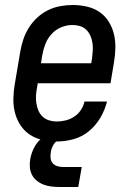

<svg xmlns="http://www.w3.org/2000/svg" viewBox="-20 -558 540 768"><path d="M207 8Q178 8 150.5 2Q123 -4 100 -19Q77 -34 62 -57Q47 -80 40 -106.5Q33 -133 33.5 -162.5Q34 -192 39 -221L61 -351Q65 -375 73 -399.5Q81 -424 95 -446.5Q109 -469 129 -487.5Q149 -506 172.5 -517.5Q196 -529 221.5 -533.5Q247 -538 272 -538Q300 -538 328 -531.5Q356 -525 378 -510Q400 -495 414.5 -472Q429 -449 435.5 -422.5Q442 -396 441.5 -367Q441 -338 436 -309L422 -225H131L128 -207Q125 -192 124 -176Q123 -160 125.5 -144.5Q128 -129 134 -115Q140 -101 151 -91Q162 -81 176.5 -76.5Q191 -72 207 -72Q225 -72 243 -76.5Q261 -81 277 -91.5Q293 -102 303.5 -118Q314 -134 318 -152H408Q400 -119 382 -88Q364 -57 336.5 -34Q309 -11 275 -1.5Q241 8 207 8ZM144 -305H345L348 -323Q350 -338 351 -354Q352 -370 350 -385Q348 -400 342 -414Q336 -428 325.5 -438.5Q315 -449 300.5 -453.5Q286 -458 270 -458Q270 -458 270 -458Q270 -458 270 -458Q247 -458 225 -449Q203 -440 186.5 -422Q170 -404 161.5 -382Q153 -360 149 -337ZM218 190Q202 190 185.5 188Q169 186 154.5 180.5Q140 175 127.5 165Q115 155 108 141.5Q101 128 99.5 111.5Q98 95 101 78Q105 56 115.5 34.5Q126 13 144 -2.5Q162 -18 185 -24.5Q208 -31 230 -31L225 0Q216 0 208 5.5Q200 11 195 19Q190 27 187 35.5Q184 44 183 53Q181 65 182.5 76Q184 87 191 95Q198 103 209 106.5Q220 110 232 110H307L293 190Z"/></svg>

Font: Iosevka Slab Medium Oblique
Style: Regular
Weight: 500
Italic angle: -9°
Monospace: yes
Designer: Belleve Invis
Foundry: Belleve Invis
Version: Version 11.1.1; ttfautohint (v1.8.3)